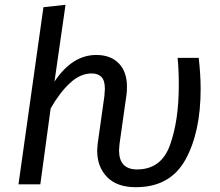

<svg xmlns="http://www.w3.org/2000/svg" viewBox="-20 -768 915 800"><path d="M385 -139Q385 -149 387 -169L415 -368Q417 -390 417 -398Q417 -433 402.5 -447.5Q388 -462 362 -462Q314 -462 270.5 -421Q227 -380 191 -316L148 0H57L161 -738L253 -748L207 -428Q281 -539 381 -539Q441 -539 475 -504Q509 -469 509 -407Q509 -385 507 -373L478 -168Q476 -150 476 -142Q476 -62 551 -62Q652 -62 688.5 -164Q725 -266 725 -413Q725 -478 720 -527H808Q816 -457 816 -397Q816 -217 752.5 -102.5Q689 12 546 12Q467 12 426 -30.5Q385 -73 385 -139Z"/></svg>

Font: Fira Sans
Style: Italic
Weight: 400
Italic angle: -8°
Designer: bBox Type GmbH & Carrois Corporate GbR & Edenspiekermann AG
Foundry: bBox Type GmbH & Carrois Corporate GbR & Edenspiekermann AG
Version: Version 4.301